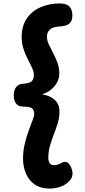

<svg xmlns="http://www.w3.org/2000/svg" viewBox="-20 -912 494 1117"><path d="M328 -892Q366 -892 383.5 -874.5Q401 -857 401 -821Q401 -790 383.5 -775Q366 -760 327 -758Q287 -756 270 -740Q253 -724 253 -698Q253 -677 264 -653.5Q275 -630 289 -603.5Q303 -577 314 -547.5Q325 -518 325 -484Q325 -458 313 -434.5Q301 -411 279 -392.5Q257 -374 225 -363Q272 -356 299 -330.5Q326 -305 326 -265Q326 -229 316 -196Q306 -163 293.5 -131Q281 -99 271 -65Q261 -31 261 9Q261 23 268 36Q275 49 296 49Q303 49 313 46.5Q323 44 340 35Q356 26 368 31.5Q380 37 387.5 49.5Q395 62 398.5 75.5Q402 89 402 97Q402 116 392.5 129.5Q383 143 372 152Q352 168 325 176.5Q298 185 267 185Q217 185 182.5 161.5Q148 138 131 98Q114 58 114 11Q114 -34 124 -75.5Q134 -117 146.5 -151.5Q159 -186 169 -211Q179 -236 179 -248Q179 -273 165 -282.5Q151 -292 113 -292Q88 -292 74 -309Q60 -326 60 -356Q60 -388 74.5 -406Q89 -424 115 -425Q150 -427 163.5 -438.5Q177 -450 177 -478Q177 -495 166.5 -517.5Q156 -540 141.5 -568Q127 -596 116.5 -628Q106 -660 106 -695Q106 -762 136.5 -805.5Q167 -849 217.5 -870.5Q268 -892 328 -892Z"/></svg>

Font: Playpen Sans ExtraBold
Style: Regular
Weight: 800
Designer: Laura Meseguer, Veronika Burian, José Scaglione
Foundry: TypeTogether
Version: Version 1.001